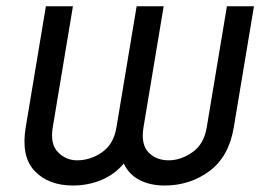

<svg xmlns="http://www.w3.org/2000/svg" viewBox="-20 -565 838 595"><path d="M59.7 -170.5 122.2 -545.5H206L143.5 -170.5Q134.9 -118.3 159.8 -93.2Q184.7 -68.2 218.8 -68.2Q260.3 -68.2 296.3 -93.2Q332.4 -118.3 340.9 -170.5L403.4 -545.5H487.2L424.7 -170.5Q416.2 -118.3 439.8 -93.2Q463.4 -68.2 502.8 -68.2Q540.1 -68.2 576.2 -93.2Q612.2 -118.3 620.7 -170.5L683.2 -545.5H767L704.5 -170.5Q689.6 -79.9 629.3 -35Q568.9 9.9 490.1 9.9Q445.3 9.9 412.5 -7.1Q379.6 -24.1 363.6 -58.2Q334.9 -24.1 293.9 -7.1Q252.8 9.9 206 9.9Q130.3 9.9 87.5 -35Q44.7 -79.9 59.7 -170.5Z"/></svg>

Font: Inter UI
Style: Italic
Weight: 400
Italic angle: -9.39999°
Designer: Rasmus Andersson
Foundry: rsms
Version: 3.2;8d6f07862